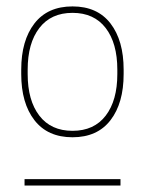

<svg xmlns="http://www.w3.org/2000/svg" viewBox="-20 -806 450 596"><path d="M344.2 -576.2V-589.8Q344.2 -671.9 308.1 -719Q272 -766.1 205.1 -766.1Q138.2 -766.1 102.1 -719Q65.9 -671.9 65.9 -589.8V-576.2Q65.9 -494.1 102.1 -447Q138.2 -399.9 205.1 -399.9Q272 -399.9 308.1 -447Q344.2 -494.1 344.2 -576.2ZM45.9 -576.2V-589.8Q45.9 -680.2 86.9 -733.2Q127.9 -786.1 205.1 -786.1Q282.2 -786.1 323 -733.2Q363.8 -680.2 363.8 -589.8V-576.2Q363.8 -485.8 323 -432.9Q282.2 -379.9 205.1 -379.9Q127.9 -379.9 86.9 -432.9Q45.9 -485.8 45.9 -576.2ZM56.2 -230V-250H354V-230Z"/></svg>

Font: Cooper Hewitt
Style: Thin
Weight: 701
Designer: Village Type and Design LLC
Foundry: Cooper Hewitt Smithsonian Design Museum
Version: 1.000